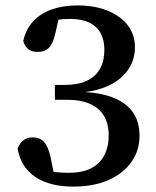

<svg xmlns="http://www.w3.org/2000/svg" viewBox="-20 -677 578 710"><path d="M250 13Q165 13 111.5 -22Q58 -57 45 -127Q51 -145 65 -157Q79 -169 100 -169Q127 -169 142.5 -152.5Q158 -136 167 -96L183 -16L137 -50Q158 -44 182 -41Q206 -38 234 -38Q284 -38 316.5 -54.5Q349 -71 365.5 -102.5Q382 -134 382 -177Q382 -218 365 -247.5Q348 -277 313.5 -292.5Q279 -308 227 -308H183V-363H219Q269 -363 301.5 -378.5Q334 -394 350 -423Q366 -452 366 -492Q366 -529 352 -554.5Q338 -580 310 -593.5Q282 -607 239 -607Q215 -607 193.5 -604Q172 -601 150 -596L201 -626L184 -551Q176 -516 161 -500.5Q146 -485 119 -485Q97 -485 84 -496Q71 -507 66 -525Q75 -568 102 -597.5Q129 -627 171 -642Q213 -657 266 -657Q330 -657 378 -637.5Q426 -618 452.5 -583.5Q479 -549 479 -502Q479 -458 456 -422.5Q433 -387 391 -365Q349 -343 291 -336V-337Q359 -333 404.5 -313.5Q450 -294 473 -259.5Q496 -225 496 -174Q496 -122 467 -79.5Q438 -37 383 -12Q328 13 250 13Z"/></svg>

Font: Source Serif 4 Medium
Style: Regular
Weight: 500
Designer: Frank Grießhammer
Foundry: Adobe Systems Incorporated
Version: Version 4.004;hotconv 1.0.116;makeotfexe 2.5.65601